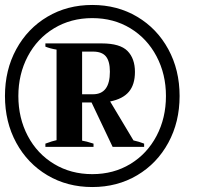

<svg xmlns="http://www.w3.org/2000/svg" viewBox="-20 -744 837 774"><path d="M704 -357Q704 -252 658.5 -168.5Q613 -85 533 -37.5Q453 10 352 10Q251 10 171 -37.5Q91 -85 45.5 -168.5Q0 -252 0 -357Q0 -462 45.5 -545.5Q91 -629 171 -676.5Q251 -724 352 -724Q453 -724 533 -676.5Q613 -629 658.5 -545.5Q704 -462 704 -357ZM649 -357Q649 -445 611 -517Q573 -589 505.5 -630Q438 -671 352 -671Q266 -671 198 -630Q130 -589 92 -517Q54 -445 54 -357Q54 -268 92 -196Q130 -124 198 -83Q266 -42 352 -42Q438 -42 505.5 -83Q573 -124 611 -196Q649 -268 649 -357ZM561 -165V-152H434L349 -331H311V-177Q326 -175 357 -165V-152H163V-165Q176 -170 189 -174Q202 -178 208 -179V-544Q183 -548 163 -556V-569H390Q464 -569 494 -538.5Q524 -508 524 -454Q524 -403 499.5 -374Q475 -345 424 -335L518 -178Q541 -173 561 -165ZM311 -364H355Q423 -364 423 -455Q423 -497 407 -516.5Q391 -536 355 -536H311Z"/></svg>

Font: Trirong ExtraBold
Style: Italic
Weight: 800
Italic angle: -12°
Designer: Katatrad Team
Foundry: CadsonDemak
Version: Version 1.001